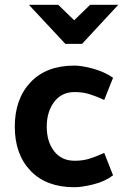

<svg xmlns="http://www.w3.org/2000/svg" viewBox="-20 -773 526 805"><path d="M101 -753H224L291 -688L358 -753H476L324 -589H254ZM293 -387Q238 -387 207 -345.5Q176 -304 176 -242Q176 -179 207 -139Q238 -99 293 -99Q327 -99 354.5 -107.5Q382 -116 417 -132L454 -38Q420 -12 371.5 0Q323 12 292 12Q174 12 108 -57Q42 -126 42 -242Q42 -358 108 -428Q174 -498 292 -498Q323 -498 370.5 -485Q418 -472 454 -447L417 -354Q382 -370 354.5 -378.5Q327 -387 293 -387Z"/></svg>

Font: Palanquin
Style: Bold
Weight: 700
Designer: Pria Ravichandran
Version: Version 1.0.4